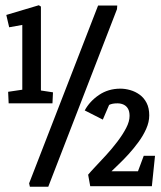

<svg xmlns="http://www.w3.org/2000/svg" viewBox="-20 -712 612 732"><path d="M13 -318 11 -362 65 -370V-617L15 -608L4 -655L128 -692L136 -687V-367L182 -360L180 -318ZM324 -2 316 -46Q325 -57 343.5 -76.5Q362 -96 384.5 -120.5Q407 -145 427.5 -172Q448 -199 461 -224Q474 -249 474 -270Q474 -287 468 -297.5Q462 -308 451.5 -313Q441 -318 428 -318Q417 -318 409.5 -316.5Q402 -315 396 -312L372 -256L303 -291Q322 -326 357.5 -350Q393 -374 439 -374Q457 -374 476.5 -368.5Q496 -363 512.5 -351Q529 -339 539 -319.5Q549 -300 549 -272Q549 -247 537.5 -221Q526 -195 508 -170.5Q490 -146 470.5 -124.5Q451 -103 433 -86Q415 -69 405 -59H506L528 -118H571L559 -2ZM94 0 91 -13 354 -691H427L426 -677L164 0Z"/></svg>

Font: Kreon Light
Style: Bold
Weight: 700
Version: Version 2.002